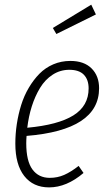

<svg xmlns="http://www.w3.org/2000/svg" viewBox="-20 -794 468 825"><path d="M392.1 -731.9 222.2 -647.9 207 -673.8 372.1 -773.9ZM405.8 -415Q405.8 -235.4 94.2 -210Q92.8 -193.4 92.8 -178.2Q92.8 -102.1 119.4 -65.9Q146 -29.8 193.8 -29.8Q227.1 -29.8 255.9 -42.5Q284.7 -55.2 317.9 -81.1L338.9 -50.8Q266.1 11.2 190.9 11.2Q122.6 11.2 84.2 -37.8Q45.9 -86.9 45.9 -176.8Q45.9 -218.8 52.2 -260.7Q58.6 -302.7 71 -342.8Q83.5 -382.8 103.8 -417Q124 -451.2 149.4 -477.1Q174.8 -502.9 209 -517.6Q243.2 -532.2 282.2 -532.2Q341.3 -532.2 373.5 -500Q405.8 -467.8 405.8 -415ZM277.8 -494.1Q238.8 -494.1 206.3 -473.1Q173.8 -452.1 152.1 -416.3Q130.4 -380.4 116.7 -337.2Q103 -293.9 97.2 -245.1Q229.5 -257.3 295.2 -298.1Q360.8 -338.9 360.8 -414.1Q360.8 -451.7 340.3 -472.9Q319.8 -494.1 277.8 -494.1Z"/></svg>

Font: Fira Sans Compressed ExtraLight
Style: Italic
Weight: 250
Width: 3
Italic angle: -8°
Designer: Carrois Corporate & Edenspiekermann AG
Foundry: Carrois Corporate GbR & Edenspiekermann AG
Version: Version 4.203;PS 004.203;hotconv 1.0.88;makeotf.lib2.5.64775